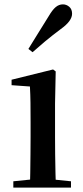

<svg xmlns="http://www.w3.org/2000/svg" viewBox="-20 -859 382 879"><path d="M41 0V-29L149 -40H198L305 -29V0ZM117 0Q118 -25 118.5 -66.5Q119 -108 119.5 -153Q120 -198 120 -232V-300Q120 -350 119.5 -388.5Q119 -427 117 -463L33 -469V-494L223 -541L235 -532L232 -385V-232Q232 -198 232.5 -153Q233 -108 234 -66.5Q235 -25 236 0ZM110 -635Q131 -669 153 -704.5Q175 -740 203 -785Q220 -814 235 -826.5Q250 -839 268 -839Q284 -839 297 -828Q310 -817 310 -796Q310 -780 297.5 -762.5Q285 -745 257 -725Q217 -695 187 -670Q157 -645 129 -620Z"/></svg>

Font: Noto Serif KR ExtraLight SemiBold
Style: Regular
Weight: 600
Version: Version 2.002-H1;hotconv 1.1.0;makeotfexe 2.6.0